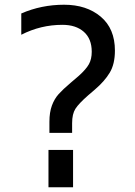

<svg xmlns="http://www.w3.org/2000/svg" viewBox="-20 -792 573 812"><path d="M189 -277Q189 -317 199.5 -345.5Q210 -374 228 -394Q246 -414 279 -442L314 -472Q344 -499 356 -520.5Q368 -542 368 -573Q368 -628 334.5 -657.5Q301 -687 244 -687Q152 -687 70 -645V-735Q155 -772 251 -772Q346 -772 406 -721.5Q466 -671 466 -578Q466 -521 444 -484.5Q422 -448 381 -413L353 -389Q313 -354 299 -332Q285 -310 285 -271V-230H189ZM185 -158H289V0H185Z"/></svg>

Font: Biryani
Style: Regular
Weight: 400
Designer: Dan Reynolds and Mathieu Réguer
Foundry: Dan Reynolds and Mathieu Réguer
Version: Version 1.004; ttfautohint (v1.1) -l 5 -r 5 -G 72 -x 0 -D la